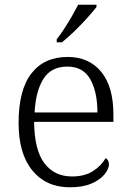

<svg xmlns="http://www.w3.org/2000/svg" viewBox="-20 -786 554 816"><path d="M277 10Q176 10 117.5 -61.5Q59 -133 59 -263Q59 -404 113.5 -474Q168 -544 268 -544Q358 -544 410 -481Q462 -418 462 -299V-268H125Q126 -149 168.5 -92.5Q211 -36 286 -36Q340 -36 375.5 -59Q411 -82 429 -114Q435 -111 439 -104Q443 -97 443 -87Q443 -69 425 -46Q407 -23 370 -6.5Q333 10 277 10ZM394 -308Q394 -396 363.5 -449.5Q333 -503 266 -503Q198 -503 165 -451.5Q132 -400 127 -308ZM221 -619Q236 -638 253 -664Q270 -690 285.5 -717Q301 -744 312 -766H390V-756Q377 -739 351 -710Q325 -681 295.5 -652.5Q266 -624 243 -606H221Z"/></svg>

Font: Noto Serif Malayalam Light
Style: Regular
Weight: 300
Designer: Indian type Foundry, Jelle Bosma, Monotype Design Team
Foundry: Monotype Imaging Inc.
Version: Version 2.104; ttfautohint (v1.8.4.7-5d5b)